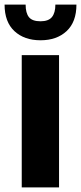

<svg xmlns="http://www.w3.org/2000/svg" viewBox="-36 -819 354 839"><path d="M59 0V-578H222V0ZM141 -643Q70 -643 27 -683Q-16 -723 -16 -799H76Q76 -762 90.5 -744Q105 -726 141 -726Q176 -726 191 -744.5Q206 -763 206 -799H298Q298 -723 255 -683Q212 -643 141 -643Z"/></svg>

Font: Oswald
Style: Bold
Weight: 700
Designer: Vernon Adams
Foundry: Vernon Adams
Version: Version 4.103;gftools[0.9.33.dev8+g029e19f]